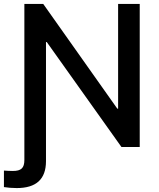

<svg xmlns="http://www.w3.org/2000/svg" viewBox="-44 -748 811 977"><path d="M667 -728H557V-195H553L176 -728H80V66C80 107 64 122 21 122C7 122 -9 121 -24 120V204C-5 207 19 209 41 209C140 209 190 164 190 72V-534H194L574 0H667Z"/></svg>

Font: Wafeq Medium
Style: Regular
Weight: 500
Designer: Rasmus Andersson & Azza Alameddine
Foundry: Google & TypeTogether
Version: Version 3.000;January 28, 2025;FontCreator 15.0.0.3014 64-bi